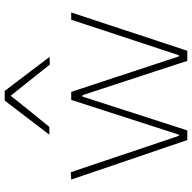

<svg xmlns="http://www.w3.org/2000/svg" viewBox="-20 -797 817 817"><g transform="rotate(-90 388.5 -388.5)"><path d="M201 0Q185.5 -46.5 169.5 -93.2Q153.5 -140 137 -188L107 -276Q88.5 -330.5 70.2 -384.5Q52 -438.5 33 -494L64 -496Q87 -428 112.5 -352.5Q138 -277 161 -208L219 -36H224L281 -212.5Q303.5 -282.5 326.2 -352.5Q349 -422.5 372 -494H406Q428.5 -426 451.8 -355Q475 -284 498 -215L557 -36H562L621.5 -216.5Q644 -285 668.5 -358.8Q693 -432.5 713 -494H744Q726 -439.5 708 -385Q690 -330.5 672 -276L643.5 -189Q627.5 -141 611.8 -93.5Q596 -46 581 0H538Q516 -67.5 492.5 -139.5Q469 -211.5 447.5 -276.5L392 -446H386L331 -275.5Q310 -210.5 287 -139Q264 -67.5 242 0ZM522 -585Q487 -629.5 452.8 -672.5Q418.5 -715.5 383 -759.5H396Q361 -715.5 326.8 -673Q292.5 -630.5 257 -587H224Q260 -634.5 296.5 -682.2Q333 -730 369 -777H410Q446 -730 482.2 -682Q518.5 -634 555 -586Z"/></g></svg>

Font: Commissioner Thin Thin
Style: Regular
Weight: 250
Version: Version 1.000